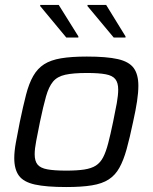

<svg xmlns="http://www.w3.org/2000/svg" viewBox="-20 -746 617 774"><path d="M246.7 8Q166.7 8 120.9 -2.1Q75.1 -12.2 56.3 -37.8Q37.5 -63.5 37.5 -108.7Q37.5 -135.6 44 -171.4Q50.4 -207.3 59.9 -254.5Q73.3 -319 85.1 -364.5Q96.8 -409.9 114.1 -439.9Q131.3 -469.9 157.9 -487Q184.5 -504 226.2 -511Q267.8 -518 330.1 -518Q410.2 -518 455.2 -507.7Q500.2 -497.4 519 -471.7Q537.8 -446 537.8 -400.3Q537.8 -373.4 532.4 -337.3Q527 -301.3 516.5 -254.5Q503 -190.1 490.5 -144.9Q478 -99.6 461.2 -69.6Q444.5 -39.6 418.2 -22.6Q391.9 -5.5 350.4 1.2Q309 8 246.7 8ZM246.5 -58.2Q290.7 -58.2 319.7 -62.6Q348.7 -67.1 366.6 -78.6Q384.5 -90.2 395.9 -112.1Q407.2 -134 416.3 -169.1Q425.5 -204.2 435.9 -254.5Q445.2 -298.6 450.9 -330.6Q456.5 -362.7 456.5 -384.9Q456.5 -412.5 444.9 -427Q433.4 -441.5 405.9 -446.6Q378.4 -451.8 330.3 -451.8Q275.3 -451.8 243.1 -444.7Q210.9 -437.6 193.7 -416.9Q176.5 -396.2 165.5 -357.2Q154.4 -318.3 141.1 -254.5Q132.1 -210 126 -178.1Q119.8 -146.3 119.8 -124.1Q119.8 -97 131.3 -82.8Q142.9 -68.5 170.6 -63.4Q198.4 -58.2 246.5 -58.2ZM247.3 -594.6 142.1 -721.4V-726.2H216.7L295.9 -599.4V-594.6ZM438.5 -594.6 332.7 -721.4V-726.2H407.9L486 -599.4V-594.6Z"/></svg>

Font: Saira Thin
Style: Italic
Weight: 100
Italic angle: -12°
Designer: Hector Gatti with collaboration of the Omnibus-Type team
Foundry: Omnibus-Type
Version: Version 1.101